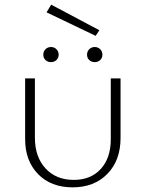

<svg xmlns="http://www.w3.org/2000/svg" viewBox="-20 -799 626 825"><path d="M391 -645 180 -746 200 -779 407 -669ZM222.5 -541Q213 -532 199 -532Q185 -532 175.5 -541Q166 -550 166 -564Q166 -578 175.5 -587.5Q185 -597 199 -597Q213 -597 222.5 -587.5Q232 -578 232 -564Q232 -550 222.5 -541ZM410.5 -541Q401 -532 387 -532Q373 -532 363.5 -541Q354 -550 354 -564Q354 -578 363.5 -587.5Q373 -597 387 -597Q401 -597 410.5 -587.5Q420 -578 420 -564Q420 -550 410.5 -541ZM88 -201V-462H130V-207Q130 -125 175.5 -75.5Q221 -26 297 -26Q370 -26 413 -73Q456 -120 456 -200V-462H498V-206Q498 -110 441.5 -52Q385 6 292 6Q199 6 143.5 -51Q88 -108 88 -201Z"/></svg>

Font: EauTestSC Light
Style: Regular
Weight: 300
Designer: Christian Thalmann (Catharsis Fonts)
Version: Version 0.001;PS 000.001;hotconv 1.0.88;makeotf.lib2.5.64775